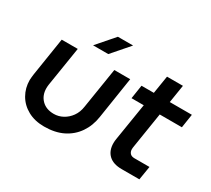

<svg xmlns="http://www.w3.org/2000/svg" viewBox="-136 -940 1313 1192"><g transform="rotate(30 521.0 -344.0)"><path d="M600 -510 554 -214Q544 -146 509 -95Q474 -44 417.5 -16Q361 12 283 12Q216 12 166 -15.5Q116 -43 89 -90Q62 -137 62 -194Q62 -203 63.5 -214.5Q65 -226 66 -236L109 -510H224L179 -228Q178 -221 177.5 -214.5Q177 -208 177 -202Q177 -151 209 -118.5Q241 -86 296 -86Q330 -86 360.5 -102.5Q391 -119 412.5 -149Q434 -179 440 -221L486 -510ZM295 -577 402 -700H511L404 -577Z M833 0Q772 0 740 -30.5Q708 -61 708 -115Q708 -130 711 -147L790 -638H904L829 -165Q826 -148 826 -139Q826 -121 836.5 -109.5Q847 -98 868 -98H976L960 0ZM666 -412 681 -510H1042L1027 -412Z"/></g></svg>

Font: MuseoModerno Medium
Style: Italic
Weight: 500
Italic angle: -9°
Designer: Pablo Cosgaya, Héctor Gatti, Marcela Romero, and the Authors of The MuseoModerno Project.
Foundry: Omnibus-Type Team
Version: Version 1.003